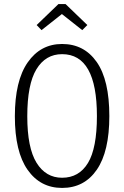

<svg xmlns="http://www.w3.org/2000/svg" viewBox="-20 -912 610 943"><path d="M517 -342Q517 -168 455.5 -78.5Q394 11 285 11Q178 11 115.5 -78Q53 -167 53 -341Q53 -515 116 -605.5Q179 -696 285 -696Q393 -696 455 -607.5Q517 -519 517 -342ZM114 -341Q114 -186 159.5 -112.5Q205 -39 285 -39Q368 -39 412 -111.5Q456 -184 456 -342Q456 -646 285 -646Q204 -646 159 -572Q114 -498 114 -341ZM184 -764 160 -789 267 -892H302L409 -789L384 -764L284 -843Z"/></svg>

Font: Fira Sans Extra Condensed Light
Style: Regular
Weight: 300
Width: 1
Designer: Carrois Corporate & Edenspiekermann AG
Foundry: Carrois Corporate GbR & Edenspiekermann AG
Version: Version 4.203